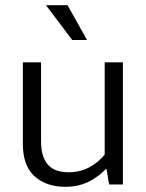

<svg xmlns="http://www.w3.org/2000/svg" viewBox="-20 -710 561 739"><path d="M383 -470H453V0H400L390 -59H387Q361 -31 322 -11Q283 9 231 9Q158 9 113 -31.5Q68 -72 68 -156V-470H138V-167Q138 -132 146 -109Q154 -86 168.5 -72Q183 -58 202.5 -52.5Q222 -47 245 -47Q288 -47 323.5 -66Q359 -85 383 -115ZM157 -690H240L315 -556H258Z"/></svg>

Font: Mukta Light
Style: Regular
Weight: 300
Designer: Girish Dalvi and Yashodeep Gholap
Foundry: Ek Type
Version: Version 2.538;PS 1.002;hotconv 16.6.51;makeotf.lib2.5.65220;